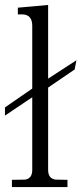

<svg xmlns="http://www.w3.org/2000/svg" viewBox="-20 -754 328 774"><path d="M281 -474 174 -401V-69Q174 -34 204 -30L252 -29V0H28V-29L82 -30Q110 -35 110 -69V-362L0 -288V-321L110 -397V-650Q110 -694 72 -696H52V-723L174 -734V-437L288 -511Z"/></svg>

Font: cwTeXMing
Style: Medium
Weight: 500
Version: Version 1.17